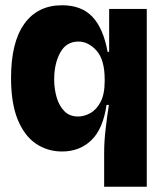

<svg xmlns="http://www.w3.org/2000/svg" viewBox="-20 -562 614 730"><path d="M376 148V18Q376 -23 381.5 -71Q387 -119 394 -163H385Q372 -72 327.5 -29Q283 14 216 14Q161 14 117 -15.5Q73 -45 47.5 -107Q22 -169 22 -266Q22 -401 72.5 -471.5Q123 -542 216 -542Q290 -542 331.5 -498Q373 -454 389 -365H395V-528H538V148ZM277 -119Q300 -119 323.5 -132Q347 -145 362.5 -174.5Q378 -204 378 -254V-260Q378 -335 347 -369.5Q316 -404 278 -404Q232 -404 209 -362Q186 -320 186 -260Q186 -224 195.5 -191.5Q205 -159 225 -139Q245 -119 277 -119Z"/></svg>

Font: Bricolage Grotesque 48pt ExtraBold
Style: Regular
Weight: 800
Designer: Mathieu Triay
Foundry: Atelier Triay
Version: Version 1.000; ttfautohint (v1.8.4.7-5d5b);gftools[0.9.32]